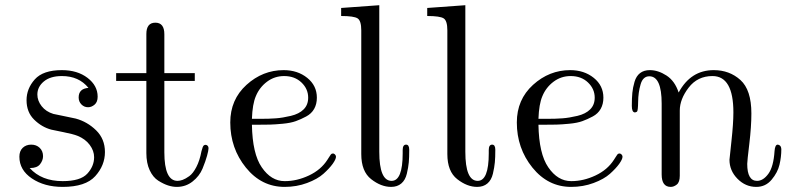

<svg xmlns="http://www.w3.org/2000/svg" viewBox="-20 -714 3067 745"><path d="M55.2 -106Q55.2 -127.9 68.1 -140.4Q81.1 -152.8 101.1 -152.8Q121.1 -152.8 134 -140.4Q147 -127.9 147 -107.9Q147 -91.8 135.5 -76.9Q124 -62 97.2 -62H95.2Q141.1 -11.2 223.1 -11.2Q292 -11.2 318.6 -40Q345.2 -68.8 345.2 -104Q345.2 -128.9 328.1 -151.9Q311 -174.8 280.8 -187Q263.7 -193.8 225.3 -201.4Q187 -209 179.2 -210.9Q142.1 -220.7 112.5 -249.8Q83 -278.8 83 -325.2Q83 -370.1 115 -406Q147 -441.9 220.2 -441.9Q280.3 -441.9 319.6 -411.9Q358.9 -381.8 358.9 -338.9Q358.9 -317.9 346.9 -307.9Q335 -297.9 321.8 -297.9Q306.6 -297.9 295.9 -308.8Q285.2 -319.8 285.2 -335.9Q285.2 -370.1 323.2 -373Q286.1 -418.9 220.2 -418.9Q175.3 -418.9 150.1 -397.9Q125 -377 125 -347.2Q125 -323.2 141.6 -302Q158.2 -280.8 187 -272Q195.8 -270 231 -262.9Q266.1 -255.9 273.9 -253.9Q318.8 -241.7 353 -208.3Q387.2 -174.8 387.2 -124Q387.2 -72.3 349.6 -30.5Q312 11.2 223.1 11.2Q152.3 11.2 103.8 -21.5Q55.2 -54.2 55.2 -106Z M430.7 -399.9V-430.2H547.9V-582Q547.9 -626 582.8 -626Q617.7 -626 617.7 -581.1V-430.2H735.8V-399.9H617.7V-123Q617.7 -12.2 668.9 -12.2Q677.7 -12.2 688.7 -16.1Q699.7 -20 714.4 -30.5Q729 -41 741.9 -65.9Q754.9 -90.8 761.7 -127Q766.6 -147 771 -149.9Q776.9 -153.8 783 -150.4Q789.1 -147 789.1 -138.2Q789.1 -130.4 783.4 -109.6Q777.8 -88.9 765.9 -59.8Q753.9 -30.8 727.3 -9.8Q700.7 11.2 666 11.2Q649.9 11.2 632.3 5.6Q614.7 0 594.2 -12.9Q573.7 -25.9 560.8 -53.5Q547.9 -81.1 547.9 -120.1V-399.9Z M873.5 -238.8Q873.5 -327.6 936.5 -384.8Q999.5 -441.9 1080.6 -441.9Q1134.8 -441.9 1172.1 -411.9Q1209.5 -381.8 1209.5 -335Q1209.5 -310.1 1199 -291.5Q1188.5 -272.9 1168 -262Q1147.5 -251 1127.7 -243.9Q1107.9 -236.8 1077.4 -233.9Q1046.9 -231 1027.3 -230.5Q1007.8 -230 978.5 -230H957.5Q959.5 -117.2 995.6 -64.9Q1032.2 -11.2 1084.5 -11.2Q1085 -11.2 1085.4 -11.2Q1132.3 -11.2 1179 -33.2Q1225.6 -55.2 1250.5 -94.2Q1251.5 -95.2 1256.1 -103Q1260.7 -110.8 1263.7 -114.5Q1266.6 -118.2 1270.5 -118.2Q1275.4 -119.1 1279.5 -115Q1283.7 -110.8 1283.7 -106Q1283.7 -96.2 1270.8 -78.1Q1257.8 -60.1 1234.9 -39.6Q1211.9 -19 1171.4 -3.9Q1130.9 11.2 1084.5 11.2Q994.6 11.2 934.1 -63.7Q873.5 -138.7 873.5 -238.8ZM957.5 -252.9H988.8Q1024.9 -252.9 1050.8 -254.9Q1076.7 -256.8 1108.6 -264.4Q1140.6 -272 1158.2 -289.6Q1175.8 -307.1 1175.8 -335Q1175.8 -369.1 1149.7 -394Q1123.5 -418.9 1082.5 -418.9Q1045.4 -418.9 1016.1 -397Q986.8 -375 972.7 -340.8Q959.5 -310.1 957.5 -252.9Z M1303.7 -651.9V-683.1L1451.7 -693.8V-125Q1451.7 -12.2 1499.5 -12.2Q1542.5 -12.2 1542.5 -119.1V-126Q1542.5 -128.9 1542.5 -131.8Q1542.5 -152.8 1555.7 -152.8Q1567.9 -152.8 1567.9 -132.8Q1567.9 -103 1566.2 -84Q1564.5 -64.9 1558.6 -40Q1552.7 -15.1 1537.1 -2Q1521.5 11.2 1497.6 11.2Q1458.5 11.2 1420.2 -18.8Q1381.8 -48.8 1381.8 -116.2V-596.2Q1381.8 -633.3 1367.7 -642.6Q1353.5 -651.9 1303.7 -651.9Z M1637.7 -651.9V-683.1L1785.6 -693.8V-125Q1785.6 -12.2 1833.5 -12.2Q1876.5 -12.2 1876.5 -119.1V-126Q1876.5 -128.9 1876.5 -131.8Q1876.5 -152.8 1889.6 -152.8Q1901.9 -152.8 1901.9 -132.8Q1901.9 -103 1900.1 -84Q1898.4 -64.9 1892.6 -40Q1886.7 -15.1 1871.1 -2Q1855.5 11.2 1831.5 11.2Q1792.5 11.2 1754.2 -18.8Q1715.8 -48.8 1715.8 -116.2V-596.2Q1715.8 -633.3 1701.7 -642.6Q1687.5 -651.9 1637.7 -651.9Z M1985.4 -238.8Q1985.4 -327.6 2048.3 -384.8Q2111.3 -441.9 2192.4 -441.9Q2246.6 -441.9 2283.9 -411.9Q2321.3 -381.8 2321.3 -335Q2321.3 -310.1 2310.8 -291.5Q2300.3 -272.9 2279.8 -262Q2259.3 -251 2239.5 -243.9Q2219.7 -236.8 2189.2 -233.9Q2158.7 -231 2139.2 -230.5Q2119.6 -230 2090.3 -230H2069.3Q2071.3 -117.2 2107.4 -64.9Q2144 -11.2 2196.3 -11.2Q2196.8 -11.2 2197.3 -11.2Q2244.1 -11.2 2290.8 -33.2Q2337.4 -55.2 2362.3 -94.2Q2363.3 -95.2 2367.9 -103Q2372.6 -110.8 2375.5 -114.5Q2378.4 -118.2 2382.3 -118.2Q2387.2 -119.1 2391.4 -115Q2395.5 -110.8 2395.5 -106Q2395.5 -96.2 2382.6 -78.1Q2369.6 -60.1 2346.7 -39.6Q2323.7 -19 2283.2 -3.9Q2242.7 11.2 2196.3 11.2Q2106.4 11.2 2045.9 -63.7Q1985.4 -138.7 1985.4 -238.8ZM2069.3 -252.9H2100.6Q2136.7 -252.9 2162.6 -254.9Q2188.5 -256.8 2220.5 -264.4Q2252.4 -272 2270 -289.6Q2287.6 -307.1 2287.6 -335Q2287.6 -369.1 2261.5 -394Q2235.4 -418.9 2194.3 -418.9Q2157.2 -418.9 2127.9 -397Q2098.6 -375 2084.5 -340.8Q2071.3 -310.1 2069.3 -252.9Z M2431.6 -303.2Q2431.6 -333 2433.6 -353.5Q2435.5 -374 2442.1 -396.5Q2448.7 -418.9 2463.6 -430.4Q2478.5 -441.9 2501.5 -441.9Q2533.7 -441.9 2566.2 -420.9Q2598.6 -399.9 2613.3 -355Q2660.2 -441.9 2749.5 -441.9Q2810.5 -441.9 2853 -403.6Q2895.5 -365.2 2895.5 -273.9Q2895.5 -223.1 2887.5 -156Q2879.4 -88.9 2879.4 -78.1Q2879.4 -12.2 2917.5 -12.2Q2941.4 -12.2 2961.4 -39.6Q2981.4 -66.9 2985.4 -127.9Q2987.3 -152.8 2997.6 -152.8Q3000.5 -152.8 3005.4 -149.9Q3011.2 -146 3011.7 -134.8Q3011.7 -105 3004.6 -75Q2997.6 -44.9 2974.1 -16.8Q2950.7 11.2 2914.6 11.2Q2872.6 11.2 2841.6 -20.3Q2810.5 -51.8 2810.5 -94.2Q2810.5 -97.2 2818.1 -166Q2825.7 -234.9 2825.7 -277.8Q2825.7 -418.9 2744.6 -418.9Q2686.5 -418.9 2652.1 -374Q2617.7 -329.1 2617.7 -285.2V-32.2Q2617.7 -7.3 2606.2 2Q2594.7 11.2 2582.5 11.2Q2547.4 11.2 2547.4 -37.1V-312Q2547.4 -418 2499.5 -418Q2474.6 -418 2465.6 -386.5Q2456.5 -355 2456.1 -319.6Q2455.6 -284.2 2451.7 -280.8Q2446.8 -277.8 2443.4 -277.8Q2431.6 -278.3 2431.6 -303.2Z"/></svg>

Font: CMU Serif Upright Italic
Style: UprightItalic
Weight: 500
Version: Version 0.7.0